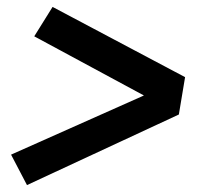

<svg xmlns="http://www.w3.org/2000/svg" viewBox="-20 -617 616 555"><path d="M58 -82 497 -286 515 -394 132 -597 79 -512 396 -341 12 -170Z"/></svg>

Font: Iosevka Sparkle SmBdObl
Style: Regular
Weight: 600
Italic angle: -9°
Designer: Belleve Invis
Foundry: Belleve Invis
Version: Version 4.5.0; ttfautohint (v1.8.3)